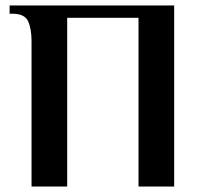

<svg xmlns="http://www.w3.org/2000/svg" viewBox="-20 -680 729 700"><path d="M95 0V-530Q95 -575 82.5 -602.5Q70 -630 25 -630H15V-660H615V0H485V-615H225V0Z"/></svg>

Font: El Messiri
Style: Regular
Weight: 400
Designer: Mohamed Gaber
Foundry: Kief Type Foundry
Version: Version 2.020